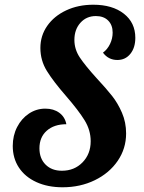

<svg xmlns="http://www.w3.org/2000/svg" viewBox="-20 -775 610 813"><path d="M34 -157Q34 -201 52.5 -237Q71 -273 102.5 -294Q134 -315 172 -315Q207 -315 231 -297.5Q255 -280 261 -249Q209 -249 178 -221.5Q147 -194 147 -147Q147 -104 173 -78Q199 -52 242 -52Q295 -52 329.5 -87.5Q364 -123 364 -177Q364 -224 338 -266Q312 -308 260 -368Q206 -430 178.5 -474.5Q151 -519 151 -572Q151 -624 180 -665.5Q209 -707 260 -731Q311 -755 375 -755Q456 -755 504.5 -717Q553 -679 553 -615Q553 -573 532 -547Q511 -521 477 -521Q439 -521 416 -552Q435 -566 446 -589Q457 -612 457 -637Q457 -669 438 -688Q419 -707 386 -707Q346 -707 320.5 -678.5Q295 -650 295 -606Q295 -566 318 -531.5Q341 -497 390 -443Q430 -400 454.5 -369Q479 -338 496.5 -297.5Q514 -257 514 -210Q514 -146 478.5 -94Q443 -42 381.5 -12Q320 18 245 18Q182 18 134 -4Q86 -26 60 -65.5Q34 -105 34 -157Z"/></svg>

Font: Lobster
Style: Regular
Weight: 400
Designer: Impallari Type
Foundry: Impallari Type
Version: Version 2.100